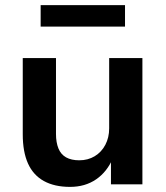

<svg xmlns="http://www.w3.org/2000/svg" viewBox="-20 -721 648 751"><path d="M254 10Q193 10 151.5 -13Q110 -36 89.5 -81.5Q69 -127 69 -196V-494H199V-197Q199 -164 208.5 -140.5Q218 -117 238.5 -105.5Q259 -94 290 -94Q324 -94 350.5 -110Q377 -126 392 -154.5Q407 -183 407 -219V-494H537V0H414V-103H422Q399 -49 356 -19.5Q313 10 254 10ZM139 -617V-701H469V-617Z"/></svg>

Font: Nunito Sans 10pt
Style: Bold
Weight: 700
Designer: Vernon Adams
Foundry: Vernon Adams
Version: Version 3.101;gftools[0.9.27]